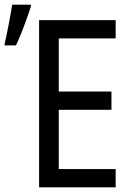

<svg xmlns="http://www.w3.org/2000/svg" viewBox="-54 -800 574 820"><path d="M-34 -614V-606H14C38 -655 62 -724 78 -772V-780H-2C-6 -751 -26 -644 -34 -614ZM113 0H440V-78H197V-331H422V-409H197V-636H440V-714H113Z"/></svg>

Font: Noto Sans Mono ExtraCondensed
Style: Regular
Weight: 400
Width: 2
Designer: Monotype Design Team
Foundry: Monotype Imaging Inc.
Version: Version 2.014